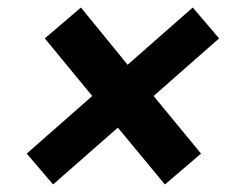

<svg xmlns="http://www.w3.org/2000/svg" viewBox="-20 -590 602 510"><path d="M51 -182 121 -100 293 -251 418 -100 514 -182 388 -335 562 -488 492 -570 319 -418 195 -570 99 -488 225 -335Z"/></svg>

Font: Asimov Pro
Style: BdObl
Weight: 700
Designer: Google
Version: Version 2.000980; 2014